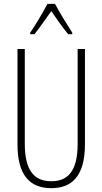

<svg xmlns="http://www.w3.org/2000/svg" viewBox="-20 -969 533 999"><path d="M266 -949H227C204 -905 161 -833 137 -799V-791H159C185 -822 220 -875 247 -911C274 -872 307 -823 335 -791H356V-799C340 -823 291 -902 266 -949ZM422 -218V-714H384V-221C384 -73 329 -26 247 -26C160 -26 109 -79 109 -221V-714H71V-218C71 -60 133 10 247 10C348 10 422 -46 422 -218Z"/></svg>

Font: Noto Sans Georgian ExtraCondensed ExtraLight
Style: Regular
Weight: 200
Width: 2
Designer: Monotype Design Team, Akaki Razmadze
Foundry: Google LLC
Version: Version 2.005